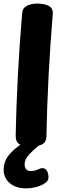

<svg xmlns="http://www.w3.org/2000/svg" viewBox="-21 -790 365 1056"><path d="M100.9 -716.9Q102.7 -745.7 126.8 -758Q150.9 -770.3 183.4 -770.3Q224.2 -770.3 247.9 -757.2Q271.7 -744.1 269.1 -712Q255.4 -547.9 246.4 -375.5Q237.4 -203.1 234.2 -37.2Q233.4 -6.1 207.7 5.4Q181.9 17 145.4 17Q111.1 17 87.8 4.3Q64.4 -8.4 65.2 -45.2Q68.4 -204.7 77.4 -376.8Q86.4 -548.9 100.9 -716.9ZM123.6 246Q66.1 246 32.6 217.2Q-0.9 188.4 -0.9 144Q-0.9 95 33.3 56Q67.6 17 132.8 -20H216.7V-10Q164 32.4 139.2 59.6Q114.3 86.7 114.3 114.4Q114.3 130.9 122.8 140.7Q131.2 150.6 147.8 150.6Q166.7 150.6 179.9 145.1Q193.1 139.7 202.1 136.4Q216.2 131.4 227.8 139.6Q239.3 147.7 243.3 165.6Q248.3 185.6 243.2 198.3Q238 211 217.7 222.7Q198.7 233.9 173.2 239.9Q147.8 246 123.6 246Z"/></svg>

Font: Playpen Sans Thai
Style: Regular
Weight: 400
Designer: Sirin Gunkloy, Laura Meseguer, Veronika Burian, José Scaglione
Foundry: TypeTogether
Version: Version 2.000